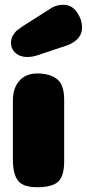

<svg xmlns="http://www.w3.org/2000/svg" viewBox="-20 -785 364 805"><path d="M249 -107Q249 -47 224 -23.5Q199 0 136 0Q77 0 55.5 -27.5Q34 -55 34 -118V-364Q34 -398 46 -423.5Q58 -449 81 -463Q104 -477 135 -477Q189 -477 219 -453.5Q249 -430 249 -367ZM198 -753Q220 -765 245 -765Q281 -765 302.5 -734Q324 -703 324 -669Q324 -619 262 -595L140 -554Q115 -546 94 -546Q64 -546 45 -563Q26 -580 26 -606Q26 -623 35 -637.5Q44 -652 52.5 -658.5Q61 -665 78 -677Q81 -679 83 -680Z"/></svg>

Font: Coiny
Style: Regular
Weight: 400
Version: Version 001.001